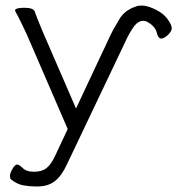

<svg xmlns="http://www.w3.org/2000/svg" viewBox="-20 -508 639 692"><path d="M133 -396 254 -117 378 -381Q384 -392 389 -403Q392 -407 410 -438.5Q428 -470 468 -484Q478 -488 490 -488Q508 -488 531 -478Q569 -462 586 -436Q599 -418 599 -406Q599 -403 598 -400Q592 -386 578 -376Q568 -369 561 -369Q551 -369 546 -387Q540 -415 507 -431Q502 -433 496 -433Q484 -433 472 -423Q458 -410 439 -373L221 85Q202 126 177.5 145Q153 164 116 164H106Q87 164 64 160Q41 156 19 138Q16 135 16 125.5Q16 116 25 100.5Q34 85 41.5 85Q49 85 60 96Q74 111 102.5 111Q131 111 147.5 98Q164 85 179 53L224 -43L77 -383Q54 -432 45 -449Q36 -465 34 -470Q35 -480 67.5 -480Q100 -480 105 -467Q113 -444 133 -396Z"/></svg>

Font: Moon Stars Kai T Light
Style: Regular
Weight: 300
Designer: GuiWonder
Version: Version 1.101